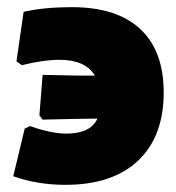

<svg xmlns="http://www.w3.org/2000/svg" viewBox="-20 -504 490 536"><path d="M163 12Q84 12 17 -12L49 -145L64 -152Q124 -131 165 -131Q233 -131 252 -173L186 -172L99 -170L90 -182L99 -295L196 -293H245Q218 -337 147 -337Q101 -337 41 -322L26 -333L46 -471Q103 -484 181 -484Q306 -484 371.5 -423Q437 -362 437 -246Q437 -123 365.5 -55.5Q294 12 163 12Z"/></svg>

Font: Alegreya Sans Black
Style: Regular
Weight: 900
Designer: Juan Pablo del Peral
Foundry: Huerta Tipografica
Version: Version 2.007